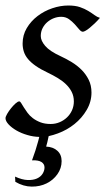

<svg xmlns="http://www.w3.org/2000/svg" viewBox="-22 -477 389 697"><path d="M201.7 107.9Q201.7 133.8 186.5 155.3Q171.4 176.8 147.2 188.7Q123 200.7 93 200.4Q63 200.2 33.7 183.1L32.7 164.1Q58.1 175.8 78.1 176.5Q98.1 177.2 111.8 171.1Q125.5 165 132.6 153.8Q139.6 142.6 139.6 130.9Q139.6 118.2 128.4 111.1Q117.2 104 94.2 105Q107.9 68.4 116.7 35.2Q118.7 27.3 120.6 20Q98.6 19.5 77.6 13.2Q55.2 6.8 37.6 -3.4Q20 -13.7 9 -25.6Q-2 -37.6 -2 -47.9Q-2 -53.2 3.9 -63.5Q9.8 -73.7 17.8 -83.7Q25.9 -93.8 34.2 -101.3Q42.5 -108.9 47.9 -108.9Q51.3 -108.9 54.9 -102.8Q58.6 -96.7 64.2 -87.6Q69.8 -78.6 77.6 -67.9Q85.4 -57.1 97.2 -48.1Q108.9 -39.1 124.8 -33Q140.6 -26.9 162.1 -26.9Q179.2 -26.9 194.6 -33.4Q210 -40 221.4 -51Q232.9 -62 239.5 -76.9Q246.1 -91.8 246.1 -108.9Q246.1 -127.9 238.3 -143.3Q230.5 -158.7 217.5 -171.1Q204.6 -183.6 187.5 -193.8Q170.4 -204.1 151.9 -212.9Q126 -225.1 108.4 -237.3Q90.8 -249.5 80.1 -262.2Q69.3 -274.9 64.7 -289.1Q60.1 -303.2 60.1 -318.8Q60.1 -349.6 75.2 -375Q90.3 -400.4 114.3 -418.7Q138.2 -437 167.7 -447Q197.3 -457 226.1 -457Q251 -457 268.1 -451.2Q285.2 -445.3 298.1 -437.5Q311 -429.7 320.8 -422.4Q330.6 -415 340.8 -412.1Q331.1 -400.9 321.5 -391.8Q312 -382.8 303.7 -376Q295.4 -369.1 288.8 -365.5Q282.2 -361.8 278.8 -361.8Q272.5 -361.8 265.4 -370.4Q258.3 -378.9 249.3 -388.9Q240.2 -398.9 228.3 -407.5Q216.3 -416 200.2 -416Q186.5 -416 173.3 -410.9Q160.2 -405.8 149.7 -396.7Q139.2 -387.7 132.6 -374.8Q126 -361.8 126 -346.2Q126 -329.1 142.3 -310.1Q158.7 -291 198.2 -272.9Q218.3 -263.7 238.3 -251.5Q258.3 -239.3 274.2 -223.4Q290 -207.5 300 -187.3Q310.1 -167 310.1 -141.1Q310.1 -107.4 292.7 -77.9Q275.4 -48.3 248.3 -26.6Q221.2 -4.9 188 7.3Q170.9 13.7 154.8 17.1Q154.3 18.1 154.3 19Q151.9 30.3 149.7 39.8Q147.5 49.3 145.5 55.2Q170.4 56.2 186 70.1Q201.7 84 201.7 107.9Z"/></svg>

Font: Gentium Plus Phon
Style: Italic
Weight: 400
Italic angle: -8°
Designer: J. Victor Gaultney, Annie Olsen, Iska Routamaa, Becca Hirsbrunner
Foundry: SIL International
Version: Version 5.000